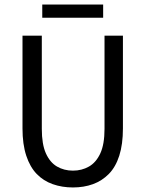

<svg xmlns="http://www.w3.org/2000/svg" viewBox="-20 -813 640 845"><path d="M301 12Q253 12 212 -2.5Q171 -17 141.5 -47.5Q112 -78 95.5 -128Q79 -178 79 -248V-656H164V-246Q164 -178 182 -138Q200 -98 231 -80Q262 -62 301 -62Q340 -62 371.5 -80Q403 -98 421.5 -138Q440 -178 440 -246V-656H521V-248Q521 -178 505 -128Q489 -78 459 -47.5Q429 -17 389 -2.5Q349 12 301 12ZM166 -735V-793H434V-735Z"/></svg>

Font: Source Code Variable
Style: Regular
Weight: 400
Monospace: yes
Designer: Paul D. Hunt, Teo Tuominen
Foundry: Adobe Systems Incorporated
Version: Version 1.010;hotconv 1.0.106;makeotfexe 2.5.65593